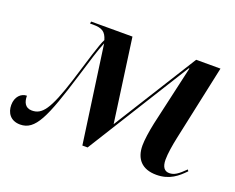

<svg xmlns="http://www.w3.org/2000/svg" viewBox="-102 -693 1053 861"><g transform="rotate(20 424.5 -263.0)"><path d="M709 10C772 10 808 -22 839 -54L834 -61C802 -29 784 -17 761 -17C739 -17 725 -32 725 -69C725 -97 732 -140 740 -177L817 -536H701L452 -138L397 -536H200L198 -526H212C256 -526 273 -515 284 -478C270 -453 243 -360 213 -263C163 -105 134 -70 86 -70C53 -70 43 -96 43 -125C16 -125 -9 -102 -9 -62C-9 -26 11 7 58 7C130 7 163 -68 231 -290C256 -372 271 -423 288 -464L353 0H378L683 -489H686L621 -203C612 -161 606 -118 606 -93C606 -29 640 10 709 10Z"/></g></svg>

Font: Noto Serif Display SemiCondensed SemiBold
Style: Italic
Weight: 600
Width: 4
Italic angle: -12°
Designer: Monotype Design Team
Foundry: Monotype Imaging Inc.
Version: Version 2.009